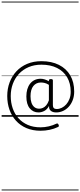

<svg xmlns="http://www.w3.org/2000/svg" viewBox="-20 -1435 986 2360"><path d="M304 -249Q304 -298 315.5 -337.5Q327 -377 349.5 -406Q372 -435 405 -451Q438 -467 480 -467Q503 -467 529.5 -459Q556 -451 581 -436V-448Q582 -456 588 -459.5Q594 -463 606 -463Q618 -463 624 -459Q630 -455 630 -447V-142Q630 -118 641.5 -106.5Q653 -95 677 -95Q709 -95 739.5 -110Q770 -125 794.5 -152.5Q819 -180 834 -219Q849 -258 849 -308Q849 -410 805.5 -484.5Q762 -559 681.5 -599.5Q601 -640 489 -640Q401 -640 331.5 -610Q262 -580 213 -527.5Q164 -475 138 -405Q112 -335 112 -254Q112 -174 136 -104Q160 -34 207 18.5Q254 71 322 100.5Q390 130 478 130Q529 130 580 118Q631 106 676 84Q691 78 700 98Q710 119 693 126Q645 149 590.5 160.5Q536 172 478 172Q381 172 305 139.5Q229 107 176.5 49Q124 -9 96.5 -86.5Q69 -164 69 -255Q69 -344 98 -422Q127 -500 181.5 -558.5Q236 -617 314 -650Q392 -683 489 -683Q614 -683 704.5 -637.5Q795 -592 843.5 -508.5Q892 -425 892 -310Q892 -252 874 -204.5Q856 -157 825 -123Q794 -89 754 -71Q714 -53 672 -53Q630 -53 606.5 -71.5Q583 -90 583 -121Q583 -124 583 -127Q583 -130 583 -133Q559 -89 524 -71Q489 -53 453 -53Q388 -53 346 -103Q304 -153 304 -249ZM355 -252Q355 -206 367 -171.5Q379 -137 403 -118Q427 -99 462 -99Q485 -99 507.5 -109Q530 -119 549 -141.5Q568 -164 581 -202V-392Q554 -409 530 -415Q506 -421 482 -421Q453 -421 430 -410Q407 -399 390 -378Q373 -357 364 -325.5Q355 -294 355 -252ZM0 895H946V905H0ZM0 -20H946V0H0ZM0 -505H946V-500H0ZM0 -1415H946V-1405H0Z"/></svg>

Font: Playwrite BE WAL Guides
Style: Regular
Weight: 400
Designer: Veronika Burian, José Scaglione
Foundry: TypeTogether
Version: Version 1.003